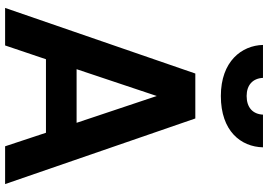

<svg xmlns="http://www.w3.org/2000/svg" viewBox="-169 -881 1050 752"><g transform="rotate(90 356.0 -505.0)"><path d="M11 0H158L212 -160H500L553 0H701L444 -745H268ZM156 -1010C158 -927 220 -845 356 -845C493 -845 555 -923 557 -1010H429C427 -970 401 -946 356 -946C313 -946 287 -970 285 -1010ZM251 -280 356 -594 461 -280Z"/></g></svg>

Font: Mluvka
Style: Bold
Weight: 700
Designer: Modified by Jiří Krblich, Original typeface by Gumpita Rahayu
Foundry: Gumpita Rahayu & Jiří Krblich
Version: Version 2.000;Glyphs 3.1.1 (3134)